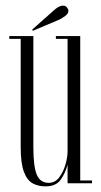

<svg xmlns="http://www.w3.org/2000/svg" viewBox="-20 -651 359 682"><path d="M141.5 11Q115 11 95.2 -0.2Q75.5 -11.5 64.5 -41.8Q53.5 -72 53.5 -129V-513H13V-523H98.5V-128.5Q98.5 -59 110.8 -30.2Q123 -1.5 153 -1.5Q176 -1.5 190.8 -21.5Q205.5 -41.5 212.8 -67.5Q220 -93.5 220 -112V-513H178.5V-523H265V-10H307V0H220V-66Q212.5 -37 195.8 -13Q179 11 141.5 11ZM96.5 -541.5 94.5 -546 175 -617.5Q191 -631 204 -631Q215 -631 220.5 -620.5Q223 -616.5 223 -612.5Q223 -603 212.5 -595Q202 -587 191 -581.5Z"/></svg>

Font: Imbue 100pt ExtraLight
Style: Regular
Weight: 200
Designer: Tyler Finck
Foundry: Etcetera Type Company
Version: Version 1.102; ttfautohint (v1.8.3)